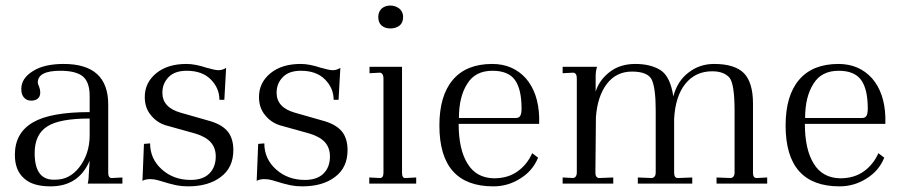

<svg xmlns="http://www.w3.org/2000/svg" viewBox="-20 -657 3230 687"><path d="M418 -22V0H293.9Q297.9 -16.1 297.9 -37.1L300.8 -82Q261.7 9.8 161.1 9.8Q96.2 9.8 65.9 -19Q33.2 -47.4 33.2 -103Q33.2 -181.6 98.1 -219.2Q161.1 -255.9 300.8 -255.9V-314Q300.8 -364.7 274.9 -384.8Q250 -403.8 195.8 -403.8Q115.2 -403.8 115.2 -361.8Q115.2 -357.4 120.1 -346.2Q124 -336.9 124 -326.2Q124 -311.5 115.2 -304.2Q106.4 -296.9 91.8 -296.9Q74.2 -296.9 64.9 -309.1Q56.2 -319.3 56.2 -338.9Q56.2 -377 98.1 -402.8Q138.2 -428.2 208 -428.2Q367.2 -428.2 367.2 -283.2V-39.1Q367.2 -20 379.9 -20ZM179.2 -14.2Q229.5 -14.2 264.2 -59.1Q299.3 -105 300.8 -168V-232.9Q193.4 -232.9 149.9 -205.1Q104 -176.8 104 -108.9Q104 -59.1 122.8 -35.4Q141.6 -11.7 179.2 -14.2Z M495.1 -142.1 517.1 -144Q517.1 -88.4 559.1 -50.8Q601.1 -13.2 662.1 -13.2Q706.1 -13.2 729 -36.1Q752 -59.1 752 -97.2Q752 -127 734.9 -147Q717.3 -167.5 678.7 -179.2L571.8 -209Q540 -219.2 519 -246.1Q498 -271.5 498 -310.1Q498 -361.3 539.1 -395Q579.6 -428.2 647 -428.2Q663.6 -428.2 680.7 -424.8Q698.7 -421.4 717.8 -415Q749.5 -405.8 761.7 -405.8Q775.9 -405.8 789.1 -414.1L782.7 -299.8H765.1Q765.1 -341.8 733.9 -373Q703.1 -403.8 647.9 -403.8Q606 -403.8 584 -381.8Q561 -358.9 561 -325.2Q561 -272.5 626 -253.9L733.9 -223.1Q776.4 -210 795.9 -185.1Q814.9 -160.2 814.9 -120.1Q814.9 -57.1 770 -23.9Q726.1 9.8 652.8 9.8Q630.9 9.8 610.8 5.9Q592.3 2.4 544.9 -12.2Q531.7 -16.1 518.1 -16.1Q499.5 -16.1 489.7 -9.8Z M903.8 -142.1 925.8 -144Q925.8 -88.4 967.8 -50.8Q1009.8 -13.2 1070.8 -13.2Q1114.7 -13.2 1137.7 -36.1Q1160.6 -59.1 1160.6 -97.2Q1160.6 -127 1143.6 -147Q1126 -167.5 1087.4 -179.2L980.5 -209Q948.7 -219.2 927.7 -246.1Q906.7 -271.5 906.7 -310.1Q906.7 -361.3 947.8 -395Q988.3 -428.2 1055.7 -428.2Q1072.3 -428.2 1089.4 -424.8Q1107.4 -421.4 1126.5 -415Q1158.2 -405.8 1170.4 -405.8Q1184.6 -405.8 1197.8 -414.1L1191.4 -299.8H1173.8Q1173.8 -341.8 1142.6 -373Q1111.8 -403.8 1056.6 -403.8Q1014.6 -403.8 992.7 -381.8Q969.7 -358.9 969.7 -325.2Q969.7 -272.5 1034.7 -253.9L1142.6 -223.1Q1185.1 -210 1204.6 -185.1Q1223.6 -160.2 1223.6 -120.1Q1223.6 -57.1 1178.7 -23.9Q1134.8 9.8 1061.5 9.8Q1039.6 9.8 1019.5 5.9Q1001 2.4 953.6 -12.2Q940.4 -16.1 926.8 -16.1Q908.2 -16.1 898.4 -9.8Z M1376.5 -637.2Q1394.5 -637.2 1409.2 -626Q1422.4 -614.3 1422.4 -596.2Q1422.4 -576.7 1410.2 -565.9Q1396.5 -555.2 1376.5 -555.2Q1357.4 -555.2 1345.2 -565.9Q1333.5 -576.2 1333.5 -596.2Q1333.5 -614.3 1345.2 -626Q1357.9 -637.2 1376.5 -637.2ZM1418.5 -39.1Q1418.5 -18.6 1431.2 -20L1469.2 -22V0H1301.3V-22L1339.4 -20Q1352.1 -20 1352.1 -39.1V-377Q1352.1 -394 1340.3 -397L1302.2 -395V-418H1418.5Z M1741.2 -428.2Q1814.9 -428.2 1861.3 -377Q1906.2 -325.2 1909.2 -238.8V-213.9H1621.1Q1621.1 -121.6 1653.3 -70.8Q1684.1 -20.5 1747.1 -19Q1798.8 -19 1833.5 -44.9Q1866.7 -69.3 1884.3 -108.9L1905.3 -92.8Q1885.7 -44.9 1841.3 -18.1Q1797.9 9.8 1745.1 9.8Q1552.2 9.8 1552.2 -208Q1552.2 -314.5 1600.1 -371.1Q1648.4 -428.2 1741.2 -428.2ZM1742.2 -403.8Q1680.7 -403.8 1652.3 -357.9Q1622.1 -311.5 1622.1 -234.9H1826.2Q1836.9 -234.9 1841.3 -242.2Q1846.2 -250.5 1846.2 -268.1Q1846.2 -338.4 1822.3 -371.1Q1798.3 -403.8 1742.2 -403.8Z M2725.1 -22V0H2543.9V-22L2595.2 -20Q2608.4 -22.9 2608.4 -39.1V-259.8Q2608.4 -356.4 2590.3 -378.9Q2570.3 -401.9 2528.3 -401.9Q2468.3 -401.9 2432.1 -356.9Q2396.5 -312.5 2392.1 -231.9V-39.1Q2392.1 -20 2405.3 -20L2457 -22V0H2262.2V-22L2313 -20Q2326.2 -22.9 2326.2 -39.1V-263.2Q2326.2 -341.3 2312 -372.1Q2297.4 -400.9 2241.2 -400.9Q2185.1 -400.9 2151.4 -356.9Q2118.2 -313.5 2112.3 -238.8L2110.4 -39.1Q2110.4 -21.5 2123 -20L2174.3 -22V0H1993.2V-22L2031.2 -20Q2043.9 -22.9 2043.9 -39.1V-377Q2043.9 -395.5 2031.2 -397L1993.2 -395V-418H2116.2Q2111.3 -401.9 2111.3 -383.8V-329.1Q2124 -370.6 2162.1 -399.9Q2199.2 -428.2 2252.9 -428.2Q2309.6 -428.2 2345.2 -404.8Q2378.9 -381.3 2389.2 -312Q2403.8 -367.7 2444.3 -397.9Q2483.4 -428.2 2535.2 -428.2Q2608.9 -428.2 2642.1 -395Q2674.3 -361.3 2674.3 -286.1V-39.1Q2674.3 -20 2687 -20Z M2980 -428.2Q3053.7 -428.2 3100.1 -377Q3145 -325.2 3147.9 -238.8V-213.9H2859.9Q2859.9 -121.6 2892.1 -70.8Q2922.9 -20.5 2985.8 -19Q3037.6 -19 3072.3 -44.9Q3105.5 -69.3 3123 -108.9L3144 -92.8Q3124.5 -44.9 3080.1 -18.1Q3036.6 9.8 2983.9 9.8Q2791 9.8 2791 -208Q2791 -314.5 2838.9 -371.1Q2887.2 -428.2 2980 -428.2ZM2981 -403.8Q2919.4 -403.8 2891.1 -357.9Q2860.8 -311.5 2860.8 -234.9H3064.9Q3075.7 -234.9 3080.1 -242.2Q3085 -250.5 3085 -268.1Q3085 -338.4 3061 -371.1Q3037.1 -403.8 2981 -403.8Z"/></svg>

Font: Unna Light
Style: Regular
Weight: 300
Designer: Jorge de Buen Unna
Foundry: Omnibus-Type
Version: Version 2.007;PS 002.007;hotconv 1.0.88;makeotf.lib2.5.64775